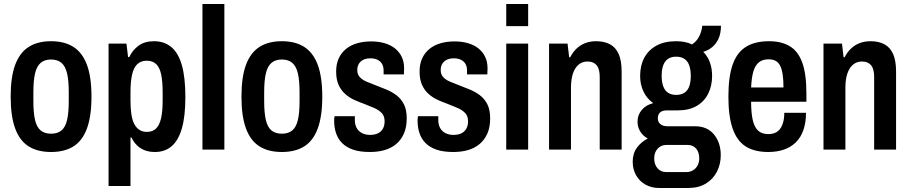

<svg xmlns="http://www.w3.org/2000/svg" viewBox="-20 -744 4525 955"><path d="M234 12Q167 12 122.5 -16Q78 -44 55.5 -105Q33 -166 33 -263Q33 -361 55.5 -421.5Q78 -482 122.5 -510.5Q167 -539 234 -539Q301 -539 345.5 -510.5Q390 -482 412.5 -421.5Q435 -361 435 -263Q435 -166 412.5 -105Q390 -44 345.5 -16Q301 12 234 12ZM234 -79Q266 -79 285.5 -95Q305 -111 313.5 -146.5Q322 -182 322 -240V-286Q322 -344 313.5 -379.5Q305 -415 285.5 -431.5Q266 -448 234 -448Q202 -448 182.5 -431.5Q163 -415 154.5 -379.5Q146 -344 146 -286V-240Q146 -182 154.5 -146.5Q163 -111 182.5 -95Q202 -79 234 -79Z M520 181V-527H609L617 -460H623Q639 -495 669.5 -517Q700 -539 746 -539Q797 -539 832 -510Q867 -481 884.5 -420Q902 -359 902 -261Q902 -165 884.5 -105Q867 -45 833.5 -16.5Q800 12 751 12Q722 12 700 3.5Q678 -5 661.5 -21Q645 -37 634 -60H629V181ZM710 -88Q739 -88 756 -104.5Q773 -121 781 -155Q789 -189 789 -244V-285Q789 -339 781.5 -374Q774 -409 756.5 -425.5Q739 -442 710 -442Q680 -442 662 -424Q644 -406 636.5 -371Q629 -336 629 -285V-245Q629 -205 633.5 -175.5Q638 -146 648 -127Q658 -108 673.5 -98Q689 -88 710 -88Z M987 0V-724H1096V0Z M1382 12Q1315 12 1270.5 -16Q1226 -44 1203.5 -105Q1181 -166 1181 -263Q1181 -361 1203.5 -421.5Q1226 -482 1270.5 -510.5Q1315 -539 1382 -539Q1449 -539 1493.5 -510.5Q1538 -482 1560.5 -421.5Q1583 -361 1583 -263Q1583 -166 1560.5 -105Q1538 -44 1493.5 -16Q1449 12 1382 12ZM1382 -79Q1414 -79 1433.5 -95Q1453 -111 1461.5 -146.5Q1470 -182 1470 -240V-286Q1470 -344 1461.5 -379.5Q1453 -415 1433.5 -431.5Q1414 -448 1382 -448Q1350 -448 1330.5 -431.5Q1311 -415 1302.5 -379.5Q1294 -344 1294 -286V-240Q1294 -182 1302.5 -146.5Q1311 -111 1330.5 -95Q1350 -79 1382 -79Z M1820 12Q1770 12 1736.5 0.5Q1703 -11 1682 -32Q1661 -53 1651.5 -81.5Q1642 -110 1642 -144Q1642 -149 1642.5 -155Q1643 -161 1644 -166H1745Q1745 -161 1745 -156.5Q1745 -152 1745 -147Q1745 -124 1754 -107.5Q1763 -91 1780.5 -82Q1798 -73 1820 -73Q1843 -73 1859 -80.5Q1875 -88 1884 -103Q1893 -118 1893 -141Q1893 -167 1878.5 -182Q1864 -197 1841 -207Q1818 -217 1792 -227Q1767 -236 1742.5 -247Q1718 -258 1697.5 -276Q1677 -294 1664.5 -321Q1652 -348 1652 -388Q1652 -426 1665 -454Q1678 -482 1701.5 -501Q1725 -520 1757 -529Q1789 -538 1826 -538Q1863 -538 1893.5 -529Q1924 -520 1945.5 -502.5Q1967 -485 1978.5 -460.5Q1990 -436 1990 -404Q1990 -397 1989.5 -388Q1989 -379 1989 -374H1888V-393Q1888 -413 1880 -426.5Q1872 -440 1857 -447Q1842 -454 1822 -454Q1806 -454 1793.5 -449.5Q1781 -445 1773 -437Q1765 -429 1761 -419Q1757 -409 1757 -396Q1757 -374 1769.5 -360.5Q1782 -347 1803 -338Q1824 -329 1848 -320Q1874 -310 1901 -299Q1928 -288 1951 -271Q1974 -254 1988.5 -226.5Q2003 -199 2003 -156Q2003 -111 1989 -79.5Q1975 -48 1950.5 -27.5Q1926 -7 1893 2.5Q1860 12 1820 12Z M2235 12Q2185 12 2151.5 0.5Q2118 -11 2097 -32Q2076 -53 2066.5 -81.5Q2057 -110 2057 -144Q2057 -149 2057.5 -155Q2058 -161 2059 -166H2160Q2160 -161 2160 -156.5Q2160 -152 2160 -147Q2160 -124 2169 -107.5Q2178 -91 2195.5 -82Q2213 -73 2235 -73Q2258 -73 2274 -80.5Q2290 -88 2299 -103Q2308 -118 2308 -141Q2308 -167 2293.5 -182Q2279 -197 2256 -207Q2233 -217 2207 -227Q2182 -236 2157.5 -247Q2133 -258 2112.5 -276Q2092 -294 2079.5 -321Q2067 -348 2067 -388Q2067 -426 2080 -454Q2093 -482 2116.5 -501Q2140 -520 2172 -529Q2204 -538 2241 -538Q2278 -538 2308.5 -529Q2339 -520 2360.5 -502.5Q2382 -485 2393.5 -460.5Q2405 -436 2405 -404Q2405 -397 2404.5 -388Q2404 -379 2404 -374H2303V-393Q2303 -413 2295 -426.5Q2287 -440 2272 -447Q2257 -454 2237 -454Q2221 -454 2208.5 -449.5Q2196 -445 2188 -437Q2180 -429 2176 -419Q2172 -409 2172 -396Q2172 -374 2184.5 -360.5Q2197 -347 2218 -338Q2239 -329 2263 -320Q2289 -310 2316 -299Q2343 -288 2366 -271Q2389 -254 2403.5 -226.5Q2418 -199 2418 -156Q2418 -111 2404 -79.5Q2390 -48 2365.5 -27.5Q2341 -7 2308 2.5Q2275 12 2235 12Z M2498 -614V-724H2607V-614ZM2498 0V-527H2607V0Z M2711 0V-527H2803L2811 -459H2816Q2830 -486 2849 -503.5Q2868 -521 2892 -530Q2916 -539 2945 -539Q2986 -539 3014.5 -523.5Q3043 -508 3057.5 -475Q3072 -442 3072 -388V0H2963V-361Q2963 -380 2959.5 -394.5Q2956 -409 2948.5 -418.5Q2941 -428 2929.5 -433Q2918 -438 2902 -438Q2877 -438 2858.5 -423Q2840 -408 2830 -379Q2820 -350 2820 -307V0Z M3258 191Q3221 191 3191 174.5Q3161 158 3144 128Q3127 98 3127 60Q3127 19 3148.5 -10Q3170 -39 3202 -55Q3178 -68 3164.5 -90Q3151 -112 3151 -139Q3151 -172 3172 -197Q3193 -222 3229 -231Q3197 -254 3180.5 -289Q3164 -324 3164 -366Q3164 -418 3184.5 -456.5Q3205 -495 3245 -517Q3285 -539 3343 -539Q3366 -539 3386 -535Q3406 -531 3422 -523Q3445 -538 3457.5 -562.5Q3470 -587 3473 -616H3566Q3566 -579 3554.5 -553Q3543 -527 3523.5 -510.5Q3504 -494 3478 -486Q3500 -464 3511 -433.5Q3522 -403 3522 -367Q3522 -317 3502.5 -278Q3483 -239 3445 -217Q3407 -195 3352 -195H3297Q3276 -195 3264 -185.5Q3252 -176 3252 -155Q3252 -137 3265 -126.5Q3278 -116 3299 -116H3437Q3498 -116 3531.5 -75Q3565 -34 3565 28Q3565 73 3546 110Q3527 147 3491 169Q3455 191 3404 191ZM3294 112H3393Q3412 112 3427 103Q3442 94 3450 78.5Q3458 63 3458 44Q3458 13 3442.5 -5Q3427 -23 3400 -23H3294Q3268 -23 3251 -4.5Q3234 14 3234 44Q3234 74 3250.5 93Q3267 112 3294 112ZM3343 -272Q3380 -272 3398 -295.5Q3416 -319 3416 -367Q3416 -414 3398 -438Q3380 -462 3343 -462Q3307 -462 3289 -438Q3271 -414 3271 -367Q3271 -336 3279 -314.5Q3287 -293 3303 -282.5Q3319 -272 3343 -272Z M3801 12Q3732 12 3688.5 -16Q3645 -44 3624 -105Q3603 -166 3603 -263Q3603 -363 3624.5 -423.5Q3646 -484 3691 -511.5Q3736 -539 3805 -539Q3867 -539 3908.5 -514Q3950 -489 3970.5 -432.5Q3991 -376 3991 -279V-238H3716Q3716 -183 3724 -147.5Q3732 -112 3750.5 -94.5Q3769 -77 3802 -77Q3820 -77 3834.5 -83Q3849 -89 3859 -101.5Q3869 -114 3875 -134.5Q3881 -155 3881 -183H3989Q3989 -134 3976 -97Q3963 -60 3938.5 -36Q3914 -12 3879.5 0Q3845 12 3801 12ZM3716 -309H3877Q3877 -347 3873 -373.5Q3869 -400 3860.5 -417Q3852 -434 3837.5 -441.5Q3823 -449 3803 -449Q3772 -449 3753.5 -433Q3735 -417 3726.5 -386Q3718 -355 3716 -309Z M4076 0V-527H4168L4176 -459H4181Q4195 -486 4214 -503.5Q4233 -521 4257 -530Q4281 -539 4310 -539Q4351 -539 4379.5 -523.5Q4408 -508 4422.5 -475Q4437 -442 4437 -388V0H4328V-361Q4328 -380 4324.5 -394.5Q4321 -409 4313.5 -418.5Q4306 -428 4294.5 -433Q4283 -438 4267 -438Q4242 -438 4223.5 -423Q4205 -408 4195 -379Q4185 -350 4185 -307V0Z"/></svg>

Font: Archivo SemiBold Condensed
Style: Regular
Weight: 600
Width: 3
Version: Version 2.001